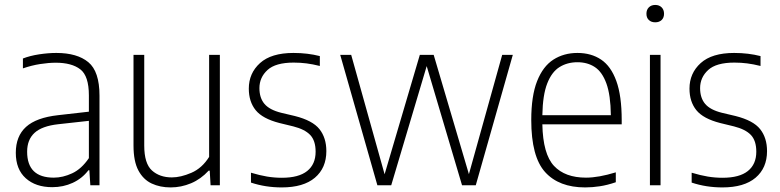

<svg xmlns="http://www.w3.org/2000/svg" viewBox="-20 -768 3234 796"><path d="M196.5 8Q128 8 86.8 -29Q45.5 -66 45.5 -134.5Q45.5 -203.5 88 -242Q130.5 -280.5 221 -290.5L348.5 -305V-372.5Q348.5 -453 313 -480.5Q277.5 -508 211 -508Q182 -508 146.5 -502.5Q111 -497 75 -484.5V-525.5Q104.5 -537 142.5 -542.8Q180.5 -548.5 213.5 -548.5Q300 -548.5 346.2 -510.2Q392.5 -472 392.5 -371.5V0H354.5L350.5 -62H346.5Q320.5 -28 281.5 -10Q242.5 8 196.5 8ZM92.5 -139Q92.5 -31.5 203 -31.5Q240.5 -31.5 279.2 -49.5Q318 -67.5 348.5 -112.5V-267L221.5 -253Q154 -245.5 123.2 -217.2Q92.5 -189 92.5 -139Z M687.5 9Q643.5 9 608.8 -7.2Q574 -23.5 553.8 -61.2Q533.5 -99 533.5 -164.5V-540.5H578V-164.5Q578 -90 610 -61.2Q642 -32.5 692.5 -32.5Q729 -32.5 773.2 -51.5Q817.5 -70.5 847 -117.5V-540.5H891.5V0H853L849.5 -60.5H845Q813 -25.5 772 -8.2Q731 9 687.5 9Z M1148 9Q1080.5 9 1020.5 -11V-52Q1057 -41 1087.2 -36Q1117.5 -31 1148.5 -31Q1218.5 -31 1253.5 -59Q1288.5 -87 1288.5 -139Q1288.5 -185 1266 -208.5Q1243.5 -232 1196 -244L1138.5 -258Q1068.5 -276 1040 -311.2Q1011.5 -346.5 1011.5 -400.5Q1011.5 -464.5 1058 -506.5Q1104.5 -548.5 1196.5 -548.5Q1227 -548.5 1253.8 -545.2Q1280.5 -542 1306 -535.5V-494.5Q1276 -502 1250.8 -505.2Q1225.5 -508.5 1197.5 -508.5Q1122.5 -508.5 1089 -477.8Q1055.5 -447 1055.5 -402.5Q1055.5 -362 1076.5 -337.2Q1097.5 -312.5 1145.5 -300.5L1202.5 -287Q1276 -268.5 1304.5 -232.5Q1333 -196.5 1333 -141.5Q1333 -71.5 1285.5 -31.2Q1238 9 1148 9Z M1544.5 0 1390.5 -540.5H1436L1574.5 -45.5L1720.5 -540.5H1778L1924 -46L2062 -540.5H2106L1952.5 0H1895.5L1749 -494L1602 0Z M2406 9Q2297.5 9 2240 -54.5Q2182.5 -118 2182.5 -270.5Q2182.5 -370.5 2206.8 -431.8Q2231 -493 2274.2 -520.8Q2317.5 -548.5 2374 -548.5Q2431 -548.5 2472 -521Q2513 -493.5 2535.2 -432.2Q2557.5 -371 2557.5 -270V-252.5H2228.5Q2231 -129 2276.8 -80.2Q2322.5 -31.5 2409.5 -31.5Q2461.5 -31.5 2533 -53.5V-12.5Q2498 -0.5 2467 4.2Q2436 9 2406 9ZM2374 -510Q2332 -510 2299.8 -490Q2267.5 -470 2248.8 -422.2Q2230 -374.5 2228.5 -290.5H2512.5Q2511.5 -374 2494 -422Q2476.5 -470 2446 -490Q2415.5 -510 2374 -510Z M2674.5 0V-540.5H2718.5V0ZM2696.5 -675.5Q2680 -675.5 2670 -685Q2660 -694.5 2660 -711Q2660 -727.5 2670 -737.5Q2680 -747.5 2696.5 -747.5Q2713 -747.5 2723 -737.5Q2733 -727.5 2733 -711Q2733 -694.5 2723 -685Q2713 -675.5 2696.5 -675.5Z M2975 9Q2907.5 9 2847.5 -11V-52Q2884 -41 2914.2 -36Q2944.5 -31 2975.5 -31Q3045.5 -31 3080.5 -59Q3115.5 -87 3115.5 -139Q3115.5 -185 3093 -208.5Q3070.5 -232 3023 -244L2965.5 -258Q2895.5 -276 2867 -311.2Q2838.5 -346.5 2838.5 -400.5Q2838.5 -464.5 2885 -506.5Q2931.5 -548.5 3023.5 -548.5Q3054 -548.5 3080.8 -545.2Q3107.5 -542 3133 -535.5V-494.5Q3103 -502 3077.8 -505.2Q3052.5 -508.5 3024.5 -508.5Q2949.5 -508.5 2916 -477.8Q2882.5 -447 2882.5 -402.5Q2882.5 -362 2903.5 -337.2Q2924.5 -312.5 2972.5 -300.5L3029.5 -287Q3103 -268.5 3131.5 -232.5Q3160 -196.5 3160 -141.5Q3160 -71.5 3112.5 -31.2Q3065 9 2975 9Z"/></svg>

Font: Encode Sans SmCnd XLt
Style: Regular
Weight: 200
Width: 4
Designer: Multiple Designers
Foundry: Impallari Type
Version: Version 3.002; ttfautohint (v1.8.3) -l 8 -r 50 -G 200 -x 14 